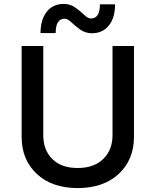

<svg xmlns="http://www.w3.org/2000/svg" viewBox="-20 -939 791 976"><path d="M200 -705V-252Q200 -176 246 -130.5Q292 -85 375 -85Q458 -85 505 -131Q552 -177 552 -252V-705H661V-243Q661 -127 583.5 -55Q506 17 375 17Q244 17 167 -55Q90 -127 90 -243V-705ZM447 -770Q414 -770 388 -788.5Q362 -807 343 -825.5Q324 -844 309 -844Q263 -844 263 -771H186Q186 -839 217.5 -879Q249 -919 304 -919Q337 -919 363 -900.5Q389 -882 408 -863.5Q427 -845 442 -845Q488 -845 488 -917H565Q565 -849 533.5 -809.5Q502 -770 447 -770Z"/></svg>

Font: Manrope Medium
Style: Medium
Weight: 500
Designer: Mikhail Sharanda
Foundry: Mikhail Sharanda
Version: Version 4.000;hotconv 1.0.109;makeotfexe 2.5.65596